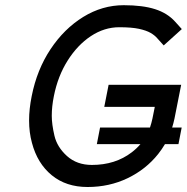

<svg xmlns="http://www.w3.org/2000/svg" viewBox="-20 -727 737 757"><path d="M658.7 -224.1H696.3L683.6 -158.7H630.4Q618.2 -138.2 603.5 -119.6Q554.7 -58.6 482.7 -24.2Q410.6 10.3 325.2 10.3Q240.7 10.3 184.1 -36.1Q127.4 -82.5 106 -163.6Q94.7 -204.6 94.7 -252Q94.7 -297.4 105 -348.1Q125.5 -452.1 179.2 -533Q232.9 -613.8 308.1 -660.2Q383.3 -706.5 467.8 -706.5Q542.5 -706.5 591.3 -690.9Q640.1 -675.3 670.4 -641.6L696.8 -612.3L625.5 -547.9L599.1 -577.1Q589.8 -587.9 573.5 -597.4Q557.1 -606.9 528.1 -613.3Q499 -619.6 450.2 -619.6Q391.1 -619.6 338.1 -584.5Q285.2 -549.3 246.6 -488Q208 -426.8 192.4 -348.1Q184.1 -307.1 184.1 -270.5Q184.1 -237.3 194.6 -192.1Q205.1 -147 244.1 -111.8Q283.2 -76.7 342.3 -76.7Q434.6 -76.7 499.5 -126.5Q518.6 -141.1 533.7 -158.7H361.8L374.5 -224.1H571.3Q577.1 -241.2 581.1 -259.8L590.3 -305.7H391.1L408.2 -392.6H694.3L668 -259.8Q664.1 -241.2 658.7 -224.1Z"/></svg>

Font: Qaz
Style: Italic
Weight: 400
Italic angle: -11.25°
Designer: GGBotNet
Foundry: f0n7
Version: 0.70